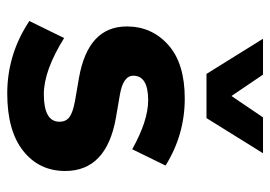

<svg xmlns="http://www.w3.org/2000/svg" viewBox="-128 -608 746 530"><g transform="rotate(90 245.0 -343.0)"><path d="M238 10Q130 10 38 -51L85 -147Q175 -91 240 -91Q316 -91 316 -134Q316 -152 303.5 -161.5Q291 -171 259 -177L195 -188Q53 -213 53 -320Q53 -389 104 -434.5Q155 -480 252 -480Q352 -480 437 -427L392 -335Q313 -379 257 -379Q189 -379 189 -338Q189 -310 241 -301L305 -290Q452 -264 452 -150Q452 -78 396.5 -34Q341 10 238 10ZM306 -540H184L87 -696H186L245 -609L304 -696H403Z"/></g></svg>

Font: Gantari
Style: Bold
Weight: 700
Designer: Anugrah Pasau
Foundry: Lafontype
Version: Version 1.000